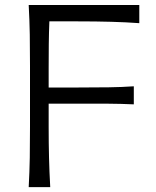

<svg xmlns="http://www.w3.org/2000/svg" viewBox="-20 -764 638 784"><path d="M97.2 0Q100.6 -62.5 101.6 -120.1Q102.5 -177.7 102.5 -246.6V-495.6Q102.5 -564.9 101.6 -622.8Q100.6 -680.7 97.2 -743.7H548.8V-669.4Q495.6 -673.3 434.8 -675Q374 -676.8 291.5 -676.8H181.6Q179.7 -629.9 179.2 -583.7Q178.7 -537.6 178.7 -484.4V-406.7H298.8Q371.6 -406.7 424.3 -407.5Q477.1 -408.2 526.4 -411.6V-337.9Q474.1 -340.3 421.6 -340.6Q369.1 -340.8 297.9 -340.8H178.7V-246.6Q178.7 -177.7 180.2 -120.1Q181.6 -62.5 185.1 0Z"/></svg>

Font: Pinar-FD Regular
Style: FD-Regular
Weight: 400
Designer: Amin Abedi
Version: Version 3.000